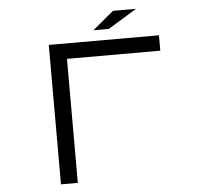

<svg xmlns="http://www.w3.org/2000/svg" viewBox="-59 -943 1118 1031"><g transform="rotate(-5 500.0 -427.0)"><path d="M473.6 -784.2 587.4 -878.9H711.4L556.6 -784.2ZM228 24.9V-726.6H821.8V-643.6H318.8V24.9Z"/></g></svg>

Font: BIZ UDPGothic
Style: Regular
Weight: 400
Designer: TypeBank Co., Ltd.
Foundry: Morisawa Inc.
Version: Version 1.051